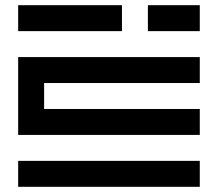

<svg xmlns="http://www.w3.org/2000/svg" viewBox="-20 -720 840 740"><path d="M50 -700V-600H450V-700ZM550 -600H750V-700H550ZM50 -500V-200H750V-300H150V-400H750V-500ZM750 0V-100H50V0Z"/></svg>

Font: Mourier
Style: Regular
Weight: 400
Designer: Eric Mourier
Foundry: Velvetyne Type Foundry
Version: Version 2.000;hotconv 1.0.109;makeotfexe 2.5.65596